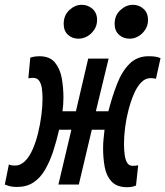

<svg xmlns="http://www.w3.org/2000/svg" viewBox="-69 -768 688 799"><path d="M460 11Q417 11 395 -13Q373 -37 366.5 -74Q360 -111 360 -151Q360 -171 362 -190Q364 -209 366 -228H313L259 0H174L228 -228H177Q166 -180 152 -137.5Q138 -95 118.5 -61.5Q99 -28 70.5 -9Q42 10 2 10Q-12 10 -23 8Q-34 6 -49 0L-32 -84Q-27 -81 -21 -80Q-15 -79 -6 -79Q16 -79 34.5 -97Q53 -115 66.5 -145.5Q80 -176 89 -212.5Q98 -249 103 -287Q108 -325 108 -357Q108 -382 105 -401.5Q102 -421 93.5 -432.5Q85 -444 68 -444Q62 -444 58 -443.5Q54 -443 49 -442L57 -528Q69 -532 78 -533Q87 -534 95 -534Q138 -534 159.5 -508Q181 -482 188 -442.5Q195 -403 195 -362Q195 -348 194 -333Q193 -318 191 -305H247L298 -524H383L330 -305H382Q398 -367 418.5 -419.5Q439 -472 470.5 -503Q502 -534 549 -534Q564 -534 576 -532.5Q588 -531 599 -526L580 -440Q570 -443 558 -443Q536 -443 518.5 -425Q501 -407 488 -376.5Q475 -346 465.5 -309.5Q456 -273 451.5 -236.5Q447 -200 447 -169Q447 -144 450 -123Q453 -102 460.5 -90Q468 -78 483 -78Q491 -78 495 -78.5Q499 -79 506 -80L497 4Q490 7 481.5 9Q473 11 460 11ZM258 -607Q231 -607 213.5 -623.5Q196 -640 196 -669Q196 -704 219.5 -726Q243 -748 271 -748Q297 -748 316 -731Q335 -714 335 -685Q335 -662 323 -644Q311 -626 293.5 -616.5Q276 -607 258 -607ZM471 -607Q444 -607 426 -623.5Q408 -640 408 -669Q408 -704 432 -726Q456 -748 484 -748Q510 -748 528.5 -731Q547 -714 547 -685Q547 -662 535 -644Q523 -626 506 -616.5Q489 -607 471 -607Z"/></svg>

Font: Ubuntu Sans Mono SemiBold
Style: Italic
Weight: 600
Italic angle: -13.5°
Monospace: yes
Designer: Dalton Maag Ltd
Foundry: Dalton Maag Ltd
Version: Version 1.006